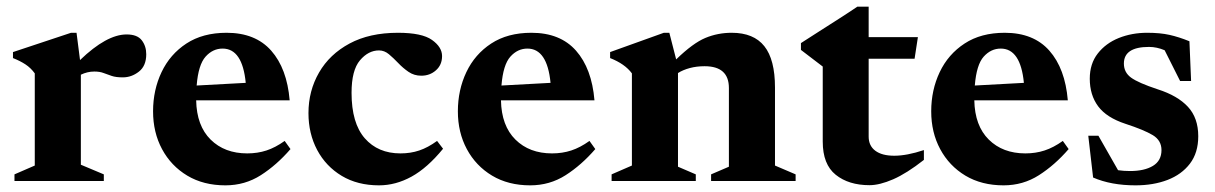

<svg xmlns="http://www.w3.org/2000/svg" viewBox="-20 -544 3652 577"><path d="M360.5 -440.5Q392.5 -440.5 406 -423Q419.5 -405.5 419.5 -381Q419.5 -346 397.5 -328.8Q375.5 -311.5 349 -311.5Q328.5 -311.5 315.8 -315.8Q303 -320 291.5 -324.5Q280 -329 263.5 -329Q242.5 -329 223 -319.5V-49L292 -20V0H23.5V-20L84.5 -46.5V-323.5Q72.5 -340 56.5 -350.5Q40.5 -361 19 -369.5V-387.5L193.5 -445.5H210L220.5 -363.5Q300.5 -440.5 360.5 -440.5Z M661 -445.5Q747.5 -445.5 795 -391.8Q842.5 -338 850.5 -242.5H569.5Q571 -166 613 -124.5Q655 -83 723 -83Q754 -83 780.8 -91.8Q807.5 -100.5 835.5 -120.5L853 -96Q811.5 -48 763.8 -17.5Q716 13 657.5 13Q591.5 13 542.8 -16.2Q494 -45.5 467 -95.8Q440 -146 440 -209.5Q440 -273.5 465.5 -327.2Q491 -381 540.2 -413.2Q589.5 -445.5 661 -445.5ZM649 -398Q619.5 -398 597.8 -373.8Q576 -349.5 571 -287L718.5 -295Q708.5 -398 649 -398Z M1176 -445.5Q1248 -445.5 1278.2 -424Q1308.5 -402.5 1308.5 -375.5Q1308.5 -349 1290.2 -332.8Q1272 -316.5 1246 -316.5Q1224.5 -316.5 1207.8 -328Q1191 -339.5 1176.8 -354.5Q1162.5 -369.5 1148.8 -381Q1135 -392.5 1119 -392.5Q1087 -392.5 1061.8 -362.8Q1036.5 -333 1036.5 -265Q1036.5 -174 1076.2 -128.5Q1116 -83 1183.5 -83Q1214 -83 1240 -91.8Q1266 -100.5 1293.5 -120.5L1311.5 -97Q1264.5 -39.5 1216.8 -13.2Q1169 13 1119 13Q1054.5 13 1007 -15.5Q959.5 -44 933.2 -93.2Q907 -142.5 907 -204Q907 -271 938.8 -326Q970.5 -381 1030.5 -413.2Q1090.5 -445.5 1176 -445.5Z M1577 -445.5Q1663.5 -445.5 1711 -391.8Q1758.5 -338 1766.5 -242.5H1485.5Q1487 -166 1529 -124.5Q1571 -83 1639 -83Q1670 -83 1696.8 -91.8Q1723.5 -100.5 1751.5 -120.5L1769 -96Q1727.5 -48 1679.8 -17.5Q1632 13 1573.5 13Q1507.5 13 1458.8 -16.2Q1410 -45.5 1383 -95.8Q1356 -146 1356 -209.5Q1356 -273.5 1381.5 -327.2Q1407 -381 1456.2 -413.2Q1505.5 -445.5 1577 -445.5ZM1565 -398Q1535.5 -398 1513.8 -373.8Q1492 -349.5 1487 -287L1634.5 -295Q1624.5 -398 1565 -398Z M2117 -20 2170.5 -43V-279.5Q2170.5 -345 2097.5 -345Q2073.5 -345 2053 -339.5Q2032.5 -334 2017.5 -324.5V-43L2071 -20V0H1818V-20L1879 -46.5V-323.5Q1858 -352 1813.5 -369.5V-387.5L1975 -445.5H1991.5L2012 -365.5Q2062.5 -414.5 2099.8 -430Q2137 -445.5 2179 -445.5Q2245 -445.5 2277 -405.2Q2309 -365 2309 -281V-46.5L2371 -20V0H2117Z M2590.5 -133.5Q2590.5 -106 2610.5 -91Q2630.5 -76 2667.5 -76Q2705.5 -76 2756.5 -93V-63.5Q2705 -23 2664.2 -5.2Q2623.5 12.5 2593 12.5Q2530.5 12.5 2491.5 -18.8Q2452.5 -50 2452.5 -118.5V-344L2387 -394V-414.5Q2411 -430 2441.5 -449.5Q2472 -469 2502.5 -488.5Q2533 -508 2556.5 -524H2590.5V-432.5H2738.5L2728.5 -367.5H2590.5Z M2999.5 -445.5Q3086 -445.5 3133.5 -391.8Q3181 -338 3189 -242.5H2908Q2909.5 -166 2951.5 -124.5Q2993.5 -83 3061.5 -83Q3092.5 -83 3119.2 -91.8Q3146 -100.5 3174 -120.5L3191.5 -96Q3150 -48 3102.2 -17.5Q3054.5 13 2996 13Q2930 13 2881.2 -16.2Q2832.5 -45.5 2805.5 -95.8Q2778.5 -146 2778.5 -209.5Q2778.5 -273.5 2804 -327.2Q2829.5 -381 2878.8 -413.2Q2928 -445.5 2999.5 -445.5ZM2987.5 -398Q2958 -398 2936.2 -373.8Q2914.5 -349.5 2909.5 -287L3057 -295Q3047 -398 2987.5 -398Z M3427.5 -445.5Q3466.5 -445.5 3494.5 -439.2Q3522.5 -433 3554.5 -420L3559.5 -300.5H3526.5L3480 -393Q3456.5 -403 3433 -403Q3357.5 -403 3357.5 -353Q3357.5 -326.5 3379 -310.8Q3400.5 -295 3459.5 -275.5Q3519 -256.5 3550 -223Q3581 -189.5 3581 -134.5Q3581 -85 3556 -52.2Q3531 -19.5 3488.5 -3.2Q3446 13 3392.5 13Q3319 13 3265 -10.5L3250.5 -136H3281L3340 -32.5Q3357 -30 3376 -30Q3419 -30 3444.8 -45.5Q3470.5 -61 3470.5 -93Q3470.5 -122 3444.5 -137.8Q3418.5 -153.5 3362 -172Q3305.5 -190.5 3280.2 -224.5Q3255 -258.5 3255 -307.5Q3255 -352.5 3279 -383.2Q3303 -414 3342.2 -429.8Q3381.5 -445.5 3427.5 -445.5Z"/></svg>

Font: Newsreader 16pt
Style: Bold
Weight: 700
Designer: Hugues Gentile
Foundry: Production Type
Version: Version 1.003; ttfautohint (v1.8.3)